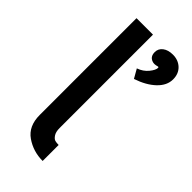

<svg xmlns="http://www.w3.org/2000/svg" viewBox="-234 -794 849 849"><g transform="rotate(45 190.0 -370.0)"><path d="M74 -135V-740H177V-156Q177 -132 186 -118.5Q195 -105 204.5 -102.5Q214 -100 227 -100V0Q168 0 121 -32.5Q74 -65 74 -135ZM232 -584Q261 -594 279 -616Q297 -638 297 -653Q295 -657 292.5 -656Q290 -655 282 -653.5Q274 -652 267 -653Q237 -659 237 -691Q237 -713 255 -726.5Q273 -740 302 -740Q336 -740 358 -719Q380 -698 380 -663Q380 -625 346.5 -593Q313 -561 256 -542Z"/></g></svg>

Font: Easer Grotesk
Style: Regular
Weight: 400
Designer: Boardeaser, Bonnie Shaver-Troup, Thomas Jockin
Foundry: Lexend
Version: Version 1.008;Glyphs 3.1.2 (3151)